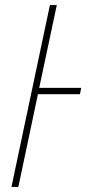

<svg xmlns="http://www.w3.org/2000/svg" viewBox="-20 -734 348 754"><path d="M52 0 129 -364H294L299 -389H134L203 -714H176L25 0Z"/></svg>

Font: Noto Sans Display SemiCondensed Thin
Style: Italic
Weight: 250
Width: 4
Designer: Monotype Design team
Foundry: Monotype Imaging Inc.
Version: 1.000